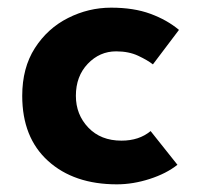

<svg xmlns="http://www.w3.org/2000/svg" viewBox="-20 -469 519 501"><path d="M443 -39Q414 -16 370.5 -2Q327 12 285 12Q173 12 105.5 -49Q38 -110 38 -219Q38 -292 71 -343.5Q104 -395 157.5 -422Q211 -449 270 -449Q329 -449 372.5 -433Q416 -417 447 -391L379 -301Q365 -312 340.5 -323.5Q316 -335 283 -335Q240 -335 209 -302.5Q178 -270 178 -219Q178 -170 210.5 -136Q243 -102 297 -102Q343 -102 373 -127Z"/></svg>

Font: Reem Kufi Ink
Style: Bold
Weight: 700
Designer: Khaled Hosny
Version: Version 1.002